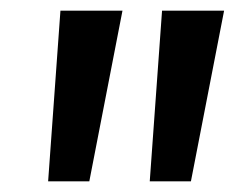

<svg xmlns="http://www.w3.org/2000/svg" viewBox="-20 -649 439 359"><path d="M93 -629H209L147 -310H70ZM283 -629H399L337 -310H260Z"/></svg>

Font: Rasa
Style: Bold Italic
Weight: 700
Italic angle: -7.10001°
Designer: Anna Giedrys (Yrsa+Rasa design), David Brezina (Yrsa art-direction, Rasa art-direction, design)
Foundry: Rosetta Type Foundry
Version: Version 2.004